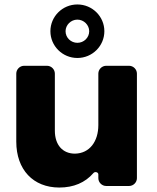

<svg xmlns="http://www.w3.org/2000/svg" viewBox="-20 -834 703 861"><path d="M327 -574C394 -574 448 -628 448 -694C448 -760 394 -814 327 -814C260 -814 206 -760 206 -694C206 -628 260 -574 327 -574ZM327 -746C356 -746 380 -722 380 -694C380 -665 356 -642 327 -642C298 -642 274 -665 274 -694C274 -722 298 -746 327 -746ZM559 -539H456C437 -539 421 -523 421 -504V-273C421 -200 382 -146 316 -145C261 -145 226 -184 226 -248V-504C226 -523 210 -539 191 -539H88C69 -539 53 -523 53 -504V-199C53 -73 129 7 246 7C310 7 362 -15 399 -58C406 -66 421 -62 421 -52V-35C421 -16 437 0 456 0H559C578 0 594 -16 594 -35V-504C594 -523 578 -539 559 -539Z"/></svg>

Font: Trueno
Style: RoundBd
Weight: 700
Designer: Julieta Ulanovsky, Jasper
Foundry: Julieta Ulanovsky, Cannot Into Space Fonts
Version: Version 3.001